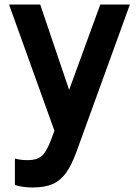

<svg xmlns="http://www.w3.org/2000/svg" viewBox="-20 -579 615 850"><path d="M555 -559 320 89Q297 153 271.5 187.5Q246 222 211.5 236.5Q177 251 124 251Q81 251 46 240V123Q71 130 104 130Q142 130 163.5 112.5Q185 95 204 45L221 0L20 -559H158L286 -181L424 -559Z"/></svg>

Font: Biryani
Style: Bold
Weight: 700
Designer: Dan Reynolds and Mathieu Reguer
Foundry: Dan Reynolds and Mathieu Reguer
Version: Version 1.004; ttfautohint (v1.1) -l 5 -r 5 -G 72 -x 0 -D la